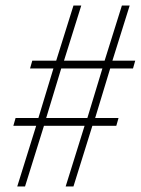

<svg xmlns="http://www.w3.org/2000/svg" viewBox="-20 -670 506 690"><path d="M42 0 110 -218H28L36 -246H118L172 -424H88L96 -452H182L244 -650H272L210 -452H356L418 -650H446L384 -452H466L458 -424H376L322 -246H406L398 -218H312L244 0H216L284 -218H138L70 0ZM146 -246H294L348 -424H200Z"/></svg>

Font: Source Sans 3 ExtraLight
Style: Italic
Weight: 250
Italic angle: -11°
Designer: Paul D. Hunt
Foundry: Adobe
Version: Version 3.046;hotconv 1.0.118;makeotfexe 2.5.65603